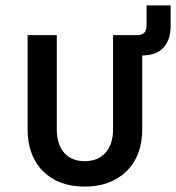

<svg xmlns="http://www.w3.org/2000/svg" viewBox="-20 -680 651 710"><path d="M82 -203V-550H190V-202Q190 -146 217.5 -115Q245 -84 293 -84Q342 -84 370 -115Q398 -146 398 -202V-550H487Q522 -550 522 -585V-660H611V-582Q611 -533 584.5 -504Q558 -475 506 -475V-203Q506 -104 448 -47Q390 10 293 10Q196 10 139 -47Q82 -104 82 -203Z"/></svg>

Font: JetBrains Mono SemiBold
Style: Regular
Weight: 472
Monospace: yes
Designer: Philipp Nurullin, Konstantin Bulenkov
Foundry: JetBrains
Version: Version 2.305; ttfautohint (v1.8.4.7-5d5b)